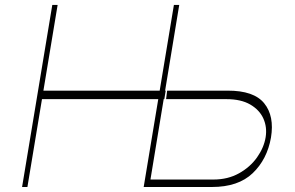

<svg xmlns="http://www.w3.org/2000/svg" viewBox="-20 -747 1178 767"><path d="M68.2 0 188.9 -727.3H210.2L153.4 -384.9H617.9L674.7 -727.3H696L639.6 -384.9H642L636.4 -350.9H633.9L581 -29.8H832.4Q890.3 -29.8 934.8 -54.7Q979.4 -79.5 1006.9 -118.4Q1034.4 -157.3 1041.2 -198.9Q1047.6 -239.3 1032 -273.8Q1016.3 -308.2 979.6 -329.5Q942.8 -350.9 884.9 -350.9H643.5L647.7 -384.9H889.2Q994.3 -385.3 1035.5 -334.3Q1076.7 -283.4 1062.5 -197.4Q1047.2 -110.4 989.5 -55.2Q931.8 0 826.7 0H554L612.2 -350.9H147.7L89.5 0Z"/></svg>

Font: Inter Thin  BETA
Style: Italic
Weight: 100
Italic angle: -9.39999°
Designer: Rasmus Andersson
Foundry: rsms
Version: Version 3.011;git-f93a4a705